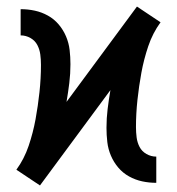

<svg xmlns="http://www.w3.org/2000/svg" viewBox="-20 -558 540 586"><path d="M102 8 66 -16 30 -40Q54 -73 67.5 -113Q81 -153 88.5 -194Q96 -235 100.5 -277Q105 -319 105 -360Q105 -376 103 -391.5Q101 -407 94 -420.5Q87 -434 73 -442Q59 -450 43 -450V-530Q65 -530 86 -525.5Q107 -521 126 -510.5Q145 -500 159 -483.5Q173 -467 181.5 -447Q190 -427 192.5 -405.5Q195 -384 195 -362Q195 -333 191.5 -304.5Q188 -276 183 -247L398 -538L434 -514L470 -490Q446 -457 432.5 -417Q419 -377 411.5 -336Q404 -295 399.5 -253Q395 -211 395 -170Q395 -154 397 -138.5Q399 -123 406 -109.5Q413 -96 427 -88Q441 -80 457 -80V0Q435 0 414 -4.5Q393 -9 374 -19.5Q355 -30 341 -46.5Q327 -63 318.5 -83Q310 -103 307.5 -124.5Q305 -146 305 -168Q305 -197 308.5 -225.5Q312 -254 317 -283Z"/></svg>

Font: Iosevka Slab Medium
Style: Regular
Weight: 500
Monospace: yes
Designer: Belleve Invis
Foundry: Belleve Invis
Version: Version 11.1.1; ttfautohint (v1.8.3)